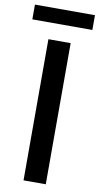

<svg xmlns="http://www.w3.org/2000/svg" viewBox="-101 -943 511 986"><g transform="rotate(10 154.5 -449.5)"><path d="M-2 -822H311V-899H-2ZM97 0H213V-736H97Z"/></g></svg>

Font: Spoqa Han Sans Neo Medium
Style: Regular
Weight: 500
Designer: [Spoqa Han Sans Neo] Dong-huui Kim  Younghwa Kang  Yujin Lee  [Noto Sans] Ryoko NISHIZUKA  (kana & ideographs); Paul D. 
Foundry: Spoqa (http://www.spoqa-han-sans.com)
Version: Version 1.000